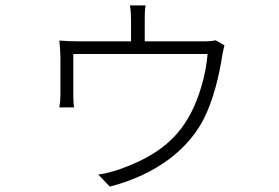

<svg xmlns="http://www.w3.org/2000/svg" viewBox="-20 -631 1040 715"><path d="M783 -481C775 -479 762 -477 734 -477H519V-559C519 -571 519 -592 522 -611H464C467 -592 468 -571 468 -559V-477H279C252 -477 222 -478 201 -480C203 -463 205 -433 205 -416V-274C205 -261 203 -242 201 -231H256C254 -241 253 -260 253 -273V-430H753C748 -361 723 -261 678 -187C617 -85 524 -36 424 0C406 6 372 16 346 19L389 64C568 17 675 -76 730 -172C776 -252 799 -366 807 -421C810 -436 813 -453 816 -462Z"/></svg>

Font: Noto Sans Japanese Light
Style: Regular
Weight: 300
Designer: Ryoko NISHIZUKA (kana & ideographs); Paul D. Hunt (Latin, Greek & Cyrillic); Wenlong ZHANG (bopomofo); Sandoll Communica
Foundry: Adobe Systems Incorporated
Version: Version 1.000;PS 1;hotconv 1.0.78;makeotf.lib2.5.61930